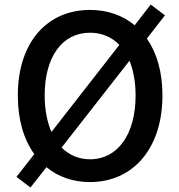

<svg xmlns="http://www.w3.org/2000/svg" viewBox="-20 -794 794 851"><path d="M115 37 186 -53C238 -10 304 13 379 13C568 13 700 -134 700 -371C700 -475 675 -560 631 -623L711 -726L648 -774L577 -682C524 -726 456 -750 379 -750C190 -750 59 -608 59 -371C59 -264 85 -176 132 -111L53 -10ZM178 -371C178 -544 257 -649 379 -649C431 -649 475 -630 509 -595L208 -209C189 -253 178 -308 178 -371ZM379 -88C329 -88 286 -107 253 -140L554 -525C571 -483 581 -431 581 -371C581 -199 502 -88 379 -88Z"/></svg>

Font: Noto Sans JP Medium
Style: Regular
Weight: 500
Designer: Ryoko NISHIZUKA  (kana, bopomofo & ideographs); Paul D. Hunt (Latin, Greek & Cyrillic); Sandoll Communications , Soo-you
Foundry: Adobe
Version: Version 2.002;hotconv 1.0.116;makeotfexe 2.5.65601